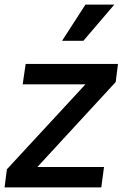

<svg xmlns="http://www.w3.org/2000/svg" viewBox="-38 -818 535 838"><path d="M-18 0 -8 -79 335 -450H61L74 -539H477L467 -460L125 -89H416L404 0ZM233 -640 335 -798H461L326 -640Z"/></svg>

Font: Plus Jakarta Sans Medium
Style: Italic
Weight: 500
Italic angle: -8°
Designer: Gumpita Rahayu
Foundry: Tokotype
Version: Version 2.071; ttfautohint (v1.8.4.7-5d5b);gftools[0.9.29]